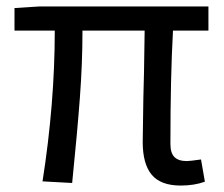

<svg xmlns="http://www.w3.org/2000/svg" viewBox="-20 -563 694 596"><path d="M423 -122 425 -259Q427 -312 429 -468H236Q236 -367 228 -260Q220 -153 204 5L112 0Q150 -242 150 -468H25V-538L103 -543H627V-468H517Q509 -326 509 -116Q509 -88 521.5 -75.5Q534 -63 560 -63Q569 -63 604 -68L616 1Q583 13 541 13Q479 13 451 -20.5Q423 -54 423 -122Z"/></svg>

Font: Noto Sans SC
Style: Regular
Weight: 400
Designer: Ryoko NISHIZUKA ____ (kana & ideographs); Paul D. Hunt (Latin, Greek & Cyrillic); Wenlong ZHANG ___ (bopomofo); Sandoll 
Foundry: Adobe Systems Incorporated
Version: Version 1.004